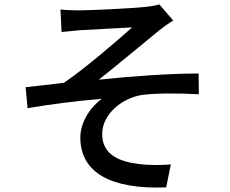

<svg xmlns="http://www.w3.org/2000/svg" viewBox="-20 -798 1040 870"><path d="M254 -755 259 -653C285 -655 316 -659 342 -661C384 -664 536 -671 579 -674C517 -619 370 -491 270 -423C219 -417 150 -408 96 -403L105 -308C217 -327 341 -342 441 -350C396 -318 344 -250 344 -175C344 -15 484 61 733 51L754 -53C717 -50 664 -48 607 -55C516 -67 443 -99 443 -191C443 -279 531 -354 625 -368C686 -376 784 -376 881 -371L880 -465C746 -465 572 -452 428 -437C503 -496 628 -601 701 -660C718 -674 748 -695 765 -705L702 -778C689 -774 669 -770 641 -767C582 -760 384 -751 341 -751C309 -751 282 -752 254 -755Z"/></svg>

Font: Noto Sans CJK TC Medium
Style: Regular
Weight: 500
Designer: Ryoko NISHIZUKA 西塚涼子 (kana, bopomofo & ideographs); Paul D. Hunt (Latin, Greek & Cyrillic); Sandoll Communications 산돌커뮤니
Foundry: Adobe
Version: Version 2.004;hotconv 1.0.118;makeotfexe 2.5.65603